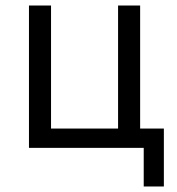

<svg xmlns="http://www.w3.org/2000/svg" viewBox="-20 -536 640 696"><path d="M501 140V0H85V-516H165V-70H408V-516H488V-70H574V140Z"/></svg>

Font: Aneliza
Style: Regular
Weight: 400
Designer: Mike Abbink, Paul van der Laan, Pieter van Rosmalen
Foundry: Bold Monday
Version: Version 3.0